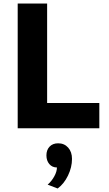

<svg xmlns="http://www.w3.org/2000/svg" viewBox="-20 -732 623 1096"><path d="M547 0H81V-712H249V-144H547ZM305 224Q278 224 261.5 204.5Q245 185 245 155Q245 124 263 105Q281 86 312 86Q347 86 369 110.5Q391 135 391 175Q391 223 368 270.5Q345 318 309 344L252 322Q275 302 290 274.5Q305 247 305 224Z"/></svg>

Font: Metropolitano
Style: Bold
Weight: 700
Designer: Fonts by Alex Slobzheninov & Chris M. Simpson / Changes by Cristiano Sobral
Foundry: Fonts by Alex Slobzheninov & Chris M. Simpson / Changes by Cristiano Sobral
Version: Version 1.00;August 30, 2020;FontCreator 13.0.0.2681 64-bit